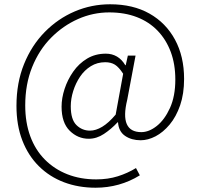

<svg xmlns="http://www.w3.org/2000/svg" viewBox="-20 -718 937 898"><path d="M427 160Q347 160 279.5 134.5Q212 109 162 59.5Q112 10 84.5 -61Q57 -132 57 -223Q57 -331 92.5 -418.5Q128 -506 189.5 -568.5Q251 -631 329.5 -664.5Q408 -698 495 -698Q602 -698 679 -654.5Q756 -611 798.5 -532.5Q841 -454 841 -349Q841 -279 822.5 -225.5Q804 -172 773.5 -135.5Q743 -99 707.5 -80.5Q672 -62 638 -62Q595 -62 565 -82.5Q535 -103 532 -146H530Q500 -114 466 -91.5Q432 -69 395 -69Q344 -69 306 -106.5Q268 -144 268 -219Q268 -259 282 -302Q296 -345 322.5 -383Q349 -421 387.5 -444Q426 -467 475 -467Q504 -467 527 -453.5Q550 -440 566 -413H568L578 -458H614L575 -251Q538 -100 641 -100Q677 -100 713.5 -129Q750 -158 775 -213Q800 -268 800 -346Q800 -418 778.5 -475.5Q757 -533 717 -574.5Q677 -616 620 -638Q563 -660 491 -660Q415 -660 345 -629Q275 -598 219 -541.5Q163 -485 130.5 -404.5Q98 -324 98 -225Q98 -145 121.5 -81Q145 -17 189.5 28Q234 73 295 97Q356 121 430 121Q485 121 531 106.5Q577 92 616 68L634 102Q587 131 535 145.5Q483 160 427 160ZM401 -107Q428 -107 458 -125Q488 -143 521 -182L556 -373Q536 -404 517.5 -415.5Q499 -427 472 -427Q435 -427 405 -408.5Q375 -390 354.5 -359.5Q334 -329 322.5 -292.5Q311 -256 311 -221Q311 -159 337.5 -133Q364 -107 401 -107Z"/></svg>

Font: Noto Sans TC Thin ExtraLight
Style: Regular
Weight: 250
Version: Version 2.004-H2;hotconv 1.0.118;makeotfexe 2.5.65603